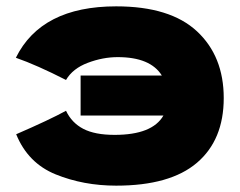

<svg xmlns="http://www.w3.org/2000/svg" viewBox="-20 -575 755 605"><path d="M685 -266Q685 -134 600.5 -62Q516 10 346 10Q243 10 155.5 -25.5Q68 -61 31 -152Q137 -198 188 -226Q206 -188 242.5 -169Q279 -150 341 -150Q460 -150 495 -211H234V-337H490Q454 -395 351 -395Q304 -395 256.5 -377Q209 -359 188 -323Q96 -370 30 -393Q110 -555 346 -555Q516 -555 600.5 -476.5Q685 -398 685 -266Z"/></svg>

Font: Dela Gothic One
Style: Regular
Weight: 400
Designer: aratakana
Foundry: aratakana
Version: Version 1.004